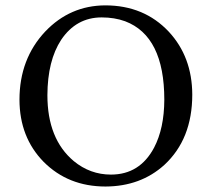

<svg xmlns="http://www.w3.org/2000/svg" viewBox="-20 -678 781 708"><path d="M355 -613.8Q261.2 -613.8 205.6 -531.2Q155.3 -454.6 154.8 -327.1Q154.8 -165.5 252 -84Q312.5 -34.2 389.2 -34.2Q495.6 -34.2 548.3 -133.8Q585.4 -204.6 585.9 -310.1Q585.9 -544.9 441.4 -599.6Q402.3 -613.8 355 -613.8ZM689 -329.1Q689 -165 585.9 -69.8Q498.5 9.3 369.1 9.8Q231.4 9.8 140.6 -81.5Q52.2 -171.9 51.8 -310.1Q51.8 -460.9 147 -562Q238.3 -657.7 368.2 -658.2Q511.2 -658.2 602.5 -561Q688.5 -468.3 689 -329.1Z"/></svg>

Font: Linux Biolinum Capitals O
Style: Small Caps
Weight: 400
Designer: Philipp H. Poll
Foundry: Philipp H. Poll
Version: Version 1.0.4